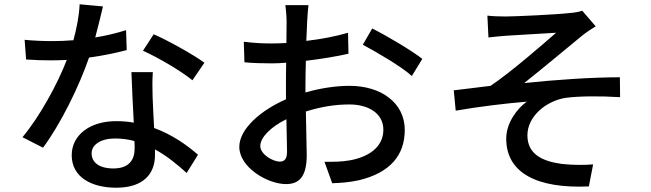

<svg xmlns="http://www.w3.org/2000/svg" viewBox="-20 -826 3040 897"><path d="M935 -533C886 -569 769 -635 698 -666L648 -589C715 -559 824 -496 879 -451ZM569 -685C524 -671 475 -659 425 -651C440 -707 453 -762 461 -796L352 -806C350 -754 338 -693 323 -638C288 -635 254 -634 221 -634C181 -634 134 -636 95 -640L102 -548C142 -545 183 -544 221 -544C245 -544 268 -545 292 -546C249 -434 166 -282 85 -185L181 -136C262 -245 348 -418 396 -557C462 -566 523 -579 572 -592ZM609 -132C609 -81 584 -39 510 -39C442 -39 408 -68 408 -110C408 -150 451 -179 517 -179C549 -179 580 -175 608 -167C609 -153 609 -142 609 -132ZM594 -489C596 -424 601 -331 605 -253C578 -258 551 -260 522 -260C399 -260 315 -194 315 -101C315 2 408 51 523 51C653 51 704 -17 704 -101V-128C763 -96 813 -53 852 -18L905 -103C855 -147 785 -197 700 -228C697 -284 694 -341 693 -373C692 -413 691 -447 694 -489Z M1288 -71C1254 -71 1196 -105 1196 -144C1196 -184 1246 -234 1318 -269C1319 -205 1321 -148 1321 -117C1321 -84 1309 -71 1288 -71ZM1407 -428C1407 -463 1408 -502 1409 -542C1478 -550 1551 -562 1608 -575L1606 -673C1552 -657 1481 -643 1411 -635C1413 -670 1414 -702 1415 -726C1416 -750 1419 -783 1421 -802H1313C1316 -784 1319 -745 1319 -724C1319 -706 1318 -670 1318 -625C1294 -624 1271 -623 1250 -623C1214 -623 1175 -624 1119 -631L1122 -535C1161 -531 1208 -530 1252 -530C1271 -530 1293 -531 1317 -533C1316 -496 1316 -459 1316 -424C1316 -404 1316 -383 1316 -362C1199 -311 1098 -224 1098 -140C1098 -44 1230 34 1316 34C1374 34 1413 4 1413 -101C1413 -140 1410 -223 1409 -305C1475 -326 1542 -338 1612 -338C1702 -338 1771 -296 1771 -220C1771 -136 1698 -92 1615 -77C1578 -70 1536 -70 1496 -70L1532 30C1568 29 1612 26 1657 16C1803 -19 1871 -101 1871 -219C1871 -346 1760 -425 1613 -425C1553 -425 1479 -415 1407 -394ZM1675 -617C1737 -584 1856 -515 1904 -471L1953 -551C1903 -590 1792 -656 1719 -693Z M2257 -753 2262 -651C2287 -654 2318 -657 2344 -659C2385 -662 2535 -670 2578 -673C2515 -618 2371 -492 2272 -425C2221 -419 2154 -410 2100 -404L2109 -309C2219 -328 2342 -343 2441 -351C2396 -319 2345 -252 2345 -178C2345 -21 2484 56 2731 45L2751 -58C2715 -55 2662 -54 2606 -60C2516 -72 2444 -104 2444 -194C2444 -282 2531 -355 2624 -369C2684 -377 2781 -378 2877 -372L2876 -465C2744 -465 2572 -453 2429 -438C2504 -497 2627 -600 2699 -659C2716 -673 2746 -693 2763 -703L2700 -776C2687 -771 2667 -767 2640 -765C2581 -758 2385 -749 2343 -749C2311 -749 2284 -750 2257 -753Z"/></svg>

Font: Noto Sans CJK KR Medium
Style: Regular
Weight: 500
Designer: Ryoko NISHIZUKA (kana & ideographs); Paul D. Hunt (Latin, Greek & Cyrillic); Wenlong ZHANG (bopomofo); Sandoll Communica
Foundry: Adobe Systems Incorporated
Version: Version 1.004;PS 1.004;hotconv 1.0.82;makeotf.lib2.5.63406